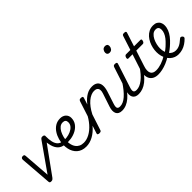

<svg xmlns="http://www.w3.org/2000/svg" viewBox="110 -1720 2669 2669"><g transform="rotate(-45 1444.5 -385.0)"><path d="M165 15Q148 15 142 8.5Q136 2 135 -10L99 -477Q98 -496 107.5 -505.5Q117 -515 133 -515Q148 -515 156 -510Q164 -505 165 -487L195 -88L479 -492Q490 -507 498.5 -511Q507 -515 519 -515Q541 -515 550.5 -502.5Q560 -490 549 -476L210 -7Q202 3 192.5 9Q183 15 165 15Z M658 -214Q602 -220 567 -253.5Q532 -287 515.5 -346.5Q499 -406 500 -487Q502 -495 510 -499.5Q518 -504 528.5 -504.5Q539 -505 547 -501.5Q555 -498 554 -490Q553 -420 564.5 -372.5Q576 -325 601.5 -299Q627 -273 667 -269Q677 -268 682 -259.5Q687 -251 685.5 -240Q684 -229 677 -220.5Q670 -212 658 -214Z M662 -268Q702 -261 745.5 -266Q789 -271 827.5 -288Q866 -305 890.5 -333Q915 -361 915 -399Q915 -427 900.5 -440.5Q886 -454 857 -454Q844 -454 838.5 -464Q833 -474 834.5 -487Q836 -500 845.5 -509.5Q855 -519 872 -519Q897 -519 918.5 -511.5Q940 -504 955.5 -489.5Q971 -475 979.5 -456Q988 -437 988 -413Q988 -358 959.5 -316.5Q931 -275 883 -248.5Q835 -222 776.5 -213Q718 -204 659 -211Z M854 18Q810 18 775.5 5.5Q741 -7 716 -29.5Q691 -52 674.5 -82Q658 -112 650.5 -147.5Q643 -183 643 -220Q643 -272 657.5 -324.5Q672 -377 701 -421.5Q730 -466 772.5 -492.5Q815 -519 872 -519Q882 -519 886 -509.5Q890 -500 887 -487Q884 -474 876 -464Q868 -454 857 -454Q824 -454 798 -433Q772 -412 753.5 -377.5Q735 -343 724.5 -302Q714 -261 714 -222Q714 -189 722.5 -156.5Q731 -124 749 -99.5Q767 -75 796.5 -60Q826 -45 868 -45Q924 -45 982.5 -76.5Q1041 -108 1094.5 -168.5Q1148 -229 1190 -315Q1194 -323 1204 -323Q1214 -323 1221 -316Q1228 -309 1221 -293Q1177 -194 1117 -124.5Q1057 -55 989.5 -18.5Q922 18 854 18Z M1560 17Q1526 17 1503.5 5.5Q1481 -6 1470.5 -28Q1460 -50 1460.5 -80Q1461 -110 1473 -146L1538 -342Q1550 -377 1547 -402.5Q1544 -428 1526.5 -441.5Q1509 -455 1475 -455Q1445 -455 1412.5 -441Q1380 -427 1348 -400Q1316 -373 1285.5 -333Q1255 -293 1228 -240L1152 -7Q1149 4 1140.5 9.5Q1132 15 1113 15Q1099 15 1088 9Q1077 3 1082 -12L1236 -489Q1242 -505 1250 -510Q1258 -515 1274 -515Q1298 -515 1305.5 -507.5Q1313 -500 1307 -484L1276 -387Q1302 -422 1330 -447Q1358 -472 1386.5 -488.5Q1415 -505 1443 -512Q1471 -519 1498 -519Q1551 -519 1581 -495Q1611 -471 1616 -425.5Q1621 -380 1601 -317L1543 -139Q1526 -88 1534.5 -66.5Q1543 -45 1579 -45Q1591 -45 1596 -35.5Q1601 -26 1599 -14Q1597 -2 1587.5 7.5Q1578 17 1560 17Z M1560 17Q1548 17 1542 7.5Q1536 -2 1538.5 -14Q1541 -26 1551 -35.5Q1561 -45 1579 -45Q1610 -45 1641.5 -59Q1673 -73 1705.5 -101.5Q1738 -130 1772 -171.5Q1806 -213 1841 -267Q1849 -279 1859.5 -278Q1870 -277 1875.5 -268Q1881 -259 1875 -248Q1838 -183 1800.5 -133Q1763 -83 1724 -50Q1685 -17 1644 0Q1603 17 1560 17Z M1885 17Q1851 17 1828 5.5Q1805 -6 1793.5 -28Q1782 -50 1782.5 -79.5Q1783 -109 1795 -146L1907 -489Q1913 -505 1921 -510Q1929 -515 1944 -515Q1968 -515 1975.5 -507Q1983 -499 1977 -484L1865 -139Q1848 -88 1857 -66.5Q1866 -45 1904 -45Q1916 -45 1921 -35.5Q1926 -26 1924 -14Q1922 -2 1912.5 7.5Q1903 17 1885 17ZM2004 -676Q1985 -676 1972.5 -687Q1960 -698 1960 -720Q1960 -745 1976 -766.5Q1992 -788 2025 -788Q2044 -788 2056.5 -777.5Q2069 -767 2069 -745Q2069 -720 2053 -698Q2037 -676 2004 -676Z M1885 17Q1873 17 1867 7.5Q1861 -2 1863.5 -14Q1866 -26 1876 -35.5Q1886 -45 1904 -45Q1935 -45 1966.5 -58Q1998 -71 2031.5 -97Q2065 -123 2099 -162.5Q2133 -202 2168 -256Q2177 -269 2187 -268Q2197 -267 2203 -257.5Q2209 -248 2203 -237Q2166 -171 2127 -123Q2088 -75 2048.5 -44Q2009 -13 1968 2Q1927 17 1885 17Z M2271 17Q2224 17 2191.5 0.5Q2159 -16 2142 -46.5Q2125 -77 2124.5 -120Q2124 -163 2142 -216L2214 -436H2131Q2121 -436 2117.5 -444Q2114 -452 2118 -468Q2123 -484 2131.5 -492Q2140 -500 2149 -500H2235L2301 -704Q2306 -720 2314 -725Q2322 -730 2339 -730Q2363 -730 2370 -722.5Q2377 -715 2371 -699L2307 -500H2433Q2444 -500 2448 -492.5Q2452 -485 2447 -468Q2443 -452 2434.5 -444Q2426 -436 2416 -436H2287L2214 -212Q2199 -169 2198 -137Q2197 -105 2207.5 -84.5Q2218 -64 2239 -54.5Q2260 -45 2290 -45Q2302 -45 2306.5 -35.5Q2311 -26 2309.5 -14Q2308 -2 2298 7.5Q2288 17 2271 17Z M2272 17Q2256 17 2251 7.5Q2246 -2 2250 -14Q2254 -26 2264.5 -35.5Q2275 -45 2291 -45Q2340 -45 2397 -64Q2454 -83 2511 -119Q2520 -126 2528.5 -121.5Q2537 -117 2542 -107Q2547 -97 2546.5 -86.5Q2546 -76 2537 -71Q2489 -40 2441.5 -20.5Q2394 -1 2351 8Q2308 17 2272 17Z M2514 -116Q2550 -136 2582 -160.5Q2614 -185 2639 -211Q2669 -239 2692.5 -269Q2716 -299 2729 -330.5Q2742 -362 2742 -392Q2742 -422 2728.5 -438Q2715 -454 2684 -454Q2649 -454 2622.5 -431Q2596 -408 2578 -372.5Q2560 -337 2551 -297.5Q2542 -258 2542 -226Q2542 -185 2552.5 -152Q2563 -119 2582 -95Q2601 -71 2626.5 -59Q2652 -47 2681 -47Q2709 -47 2735.5 -56.5Q2762 -66 2786.5 -84Q2811 -102 2836 -124Q2847 -134 2857.5 -132Q2868 -130 2877 -122Q2887 -113 2889 -101.5Q2891 -90 2880 -79Q2852 -50 2818 -27.5Q2784 -5 2746.5 6.5Q2709 18 2668 18Q2635 18 2604.5 6.5Q2574 -5 2549.5 -26.5Q2525 -48 2507 -78Q2489 -108 2479.5 -144.5Q2470 -181 2470 -222Q2470 -261 2479 -302Q2488 -343 2506.5 -382Q2525 -421 2552.5 -451.5Q2580 -482 2616.5 -500.5Q2653 -519 2700 -519Q2738 -519 2763.5 -504Q2789 -489 2802 -463.5Q2815 -438 2815 -406Q2815 -363 2798.5 -322Q2782 -281 2752.5 -243Q2723 -205 2686 -171Q2655 -141 2619 -114Q2583 -87 2543 -64Z"/></g></svg>

Font: Playwrite DK Loopet Light
Style: Regular
Weight: 300
Version: Version 1.003